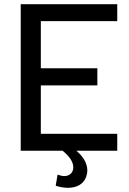

<svg xmlns="http://www.w3.org/2000/svg" viewBox="-20 -720 618 917"><path d="M540 -619V-700H79V0H279C310 25 330 52 330 79C330 107 310 121 287 121C277 121 266 118 255 114L246 167C261 172 282 177 304 177C342 177 382 163 394 116C396 109 397 101 397 94C397 63 381 31 345 0H540V-81H175V-312H445V-394H175V-619Z"/></svg>

Font: Arthouse Owned Medium
Style: Regular
Weight: 500
Designer: Jeremy Tribby
Foundry: Tribby Type
Version: Version 1.000;PS 001.000;hotconv 1.0.88;makeotf.lib2.5.64775